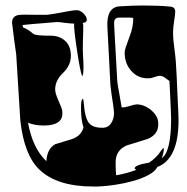

<svg xmlns="http://www.w3.org/2000/svg" viewBox="-20 -685 680 699"><path d="M319 -6Q188 -6 124 -67Q68 -120 54 -246L39 -487Q33 -526 24 -601Q23 -629 53 -631Q64 -632 82.5 -631.5Q101 -631 120 -631Q139 -631 150 -631Q161 -632 183.5 -636Q206 -640 228 -644Q250 -648 259 -648Q271 -648 283 -637Q295 -626 296 -614V-612Q296 -604 281 -601L283 -594Q283 -586 283 -572.5Q283 -559 282 -541Q281 -505 282 -487Q283 -473 283.5 -461.5Q284 -450 284 -441Q284 -410 279 -408Q272 -424 260 -504Q248 -584 250 -599Q240 -599 214 -602Q203 -604 194 -604.5Q185 -605 178 -604Q159 -602 129.5 -600Q100 -598 62 -594L64 -585Q80 -580 101 -562Q106 -558 122.5 -556.5Q139 -555 165 -555Q197 -555 217.5 -536Q238 -517 238 -482Q238 -447 210 -420Q179 -391 181 -355Q182 -345 188 -330Q194 -315 200.5 -300.5Q207 -286 207 -276Q210 -228 139 -228Q108 -228 82 -238Q99 -145 149 -98Q151 -143 181 -160L240 -178Q275 -189 284 -221Q276 -244 275 -283V-298Q275 -324 282 -325Q284 -324 286 -301Q289 -261 301 -241Q309 -229 323.5 -224Q338 -219 357 -220Q375 -221 385 -237Q395 -253 395 -272Q395 -283 392 -302.5Q389 -322 386 -342.5Q383 -363 382 -375L371 -586Q367 -659 416 -662Q464 -665 503 -665Q531 -665 555 -664Q579 -663 599 -661Q617 -660 618 -644Q618 -633 614 -608.5Q610 -584 610 -567Q610 -542 615.5 -503Q621 -464 623 -411L627 -321Q630 -266 630 -247Q630 -107 553 -77Q544 -60 519 -47Q494 -34 462.5 -25.5Q431 -17 401 -12.5Q371 -8 353 -7Q344 -6 335.5 -6Q327 -6 319 -6ZM403 -47Q441 -53 477 -67Q472 -68 470 -72Q470 -84 523 -93Q536 -102 547 -112.5Q558 -123 566 -136Q568 -138 570 -141Q572 -144 576 -147Q577 -139 575 -129.5Q573 -120 569 -109Q603 -133 603 -254Q603 -270 597 -390Q589 -396 580 -402.5Q571 -409 561 -409Q555 -409 542.5 -404.5Q530 -400 523 -400Q486 -398 461 -423.5Q436 -449 434 -487Q433 -498 438 -513.5Q443 -529 451 -550Q459 -570 462 -586.5Q465 -603 465 -615V-620Q456 -621 442.5 -621Q429 -621 412 -621Q399 -620 396 -609Q395 -605 396 -585L407 -388Q409 -372 413.5 -348.5Q418 -325 423 -294H426Q436 -294 453.5 -299.5Q471 -305 478 -305Q496 -305 513.5 -295.5Q531 -286 543.5 -270.5Q556 -255 556 -237Q559 -196 517 -179L440 -155Q401 -137 401 -95Q401 -70 402 -58Q403 -46 403 -47Z"/></svg>

Font: Moo Lah Lah
Style: Regular
Weight: 400
Designer: Robert E. Leuschke
Foundry: Robert E. Leuschke
Version: Version 1.010; ttfautohint (v1.8.3)